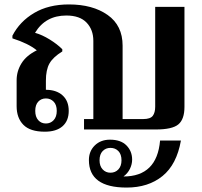

<svg xmlns="http://www.w3.org/2000/svg" viewBox="-20 -584 910 866"><path d="M36 -423Q69 -487 134 -525.5Q199 -564 291 -564Q398 -564 465.5 -516.5Q533 -469 533 -378V-47H626Q658 -47 669 -61.5Q680 -76 680 -103V-553H812V-102Q812 -46 784.5 -23Q757 0 683 0H359V-47H401V-400Q401 -450 370.5 -482Q340 -514 279 -514Q185 -514 138 -436Q170 -427 204 -406Q238 -385 261 -362V-352Q219 -326 203 -297.5Q187 -269 187 -220V-179Q234 -179 262 -154Q290 -129 290 -84Q290 -39 262 -14.5Q234 10 182 10Q116 10 85.5 -21Q55 -52 55 -105V-222Q55 -263 77 -298.5Q99 -334 146 -357Q108 -388 36 -411ZM187 -27Q208 -27 222 -42Q236 -57 236 -84Q236 -111 222 -125.5Q208 -140 187 -140Q166 -140 152.5 -125.5Q139 -111 139 -84Q139 -57 152.5 -42Q166 -27 187 -27ZM476 46Q525 46 550.5 72Q576 98 576 136Q576 157 566 177.5Q556 198 537 212Q688 212 702 50H796Q777 158 713 210Q649 262 551 262Q381 262 381 138Q381 98 407.5 72Q434 46 476 46ZM478 195Q500 195 514 180Q528 165 528 139Q528 112 514 97.5Q500 83 478 83Q457 83 443 97.5Q429 112 429 139Q429 165 443 180Q457 195 478 195Z"/></svg>

Font: Trirong SemiBold
Style: Regular
Weight: 600
Designer: Katatrad Team
Foundry: CadsonDemak
Version: Version 1.000